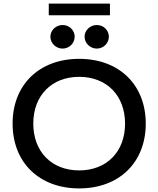

<svg xmlns="http://www.w3.org/2000/svg" viewBox="-20 -1037 880 1067"><path d="M420 10C642 10 790 -134 790 -350C790 -566 642 -710 420 -710C198 -710 50 -566 50 -350C50 -134 198 10 420 10ZM420 -90C267 -90 165 -194 165 -350C165 -506 267 -610 420 -610C573 -610 675 -506 675 -350C675 -194 573 -90 420 -90ZM328 -898C291 -898 260 -869 260 -833C260 -797 291 -767 328 -767C365 -767 395 -797 395 -833C395 -869 365 -898 328 -898ZM518 -898C481 -898 450 -869 450 -833C450 -797 481 -767 518 -767C555 -767 585 -797 585 -833C585 -869 555 -898 518 -898ZM251 -952H591V-1017H251Z"/></svg>

Font: Goli Medium
Style: Regular
Weight: 500
Designer: jaikishan Patel
Foundry: MagicType
Version: Version 1.000;Glyphs 3.2 (3242)